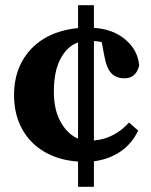

<svg xmlns="http://www.w3.org/2000/svg" viewBox="-20 -673 582 738"><path d="M341 45H280V-52Q207 -57 151.5 -89Q96 -121 65 -177Q34 -233 34 -308Q34 -381 64.5 -436.5Q95 -492 150 -525Q205 -558 280 -565V-653H341V-566Q415 -561 462.5 -520.5Q510 -480 515 -421Q503 -372 458 -372Q428 -372 409 -390.5Q390 -409 381 -458L371 -511Q364 -513 356.5 -514Q349 -515 341 -515V-133Q384 -137 417.5 -155.5Q451 -174 476 -202L511 -171Q488 -122 444.5 -91.5Q401 -61 341 -53ZM187 -321Q187 -250 213.5 -203.5Q240 -157 280 -140V-510Q238 -495 212.5 -447Q187 -399 187 -321Z"/></svg>

Font: Source Serif 4
Style: Bold
Weight: 700
Designer: Frank Grießhammer
Foundry: Adobe
Version: Version 4.005;hotconv 1.1.0;makeotfexe 2.6.0